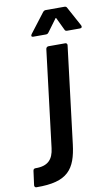

<svg xmlns="http://www.w3.org/2000/svg" viewBox="-192 -750 588 1005"><g transform="rotate(-10 102.0 -247.5)"><path d="M37 -574H105C111 -574 116 -576 120 -582L168 -647C170 -651 172 -651 174 -647L205 -582C207 -576 212 -574 218 -574H286C296 -574 299 -581 295 -589L239 -692C237 -697 232 -700 227 -700H126C120 -700 115 -697 111 -692L32 -589C26 -581 28 -574 37 -574ZM-82 205C85 207 128 146 144 16L207 -499C208 -506 203 -511 197 -511H107C101 -511 95 -506 94 -499L31 17C24 76 -4 107 -70 106C-78 106 -82 110 -83 118L-93 193C-93 200 -90 205 -82 205Z"/></g></svg>

Font: Barlow Semi Condensed SemiBold
Style: Italic
Weight: 600
Width: 4
Italic angle: -7°
Designer: Jeremy Tribby
Foundry: Tribby Type
Version: Version 1.422;hotconv 1.0.109;makeotfexe 2.5.65596